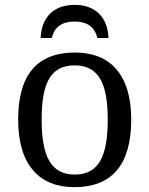

<svg xmlns="http://www.w3.org/2000/svg" viewBox="-20 -763 617 793"><path d="M148 -606H194C205 -654 239 -674 288 -674C337 -674 371 -654 382 -606H428C426 -681 383 -743 288 -743C193 -743 150 -681 148 -606ZM287 10C441 10 522 -81 522 -269C522 -456 434 -546 290 -546C135 -546 55 -456 55 -269C55 -81 143 10 287 10ZM289 -42C189 -42 152 -120 152 -269C152 -418 188 -493 288 -493C388 -493 425 -418 425 -269C425 -120 389 -42 289 -42Z"/></svg>

Font: Noto Serif
Style: Regular
Weight: 400
Designer: Monotype Design Team
Foundry: Monotype Imaging Inc.
Version: Version 2.015